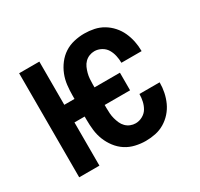

<svg xmlns="http://www.w3.org/2000/svg" viewBox="-119 -676 864 831"><g transform="rotate(-30 312.5 -260.0)"><path d="M389 8Q364 8 338 2Q312 -4 290.5 -18Q269 -32 253 -53Q237 -74 227.5 -98Q218 -122 215 -148Q212 -174 212 -200V-216H161V0H60V-520H161V-304H212V-320Q212 -346 215 -372Q218 -398 227.5 -422Q237 -446 253 -467Q269 -488 290.5 -502Q312 -516 338 -522Q364 -528 389 -528Q414 -528 438 -523Q462 -518 483 -505.5Q504 -493 520.5 -474.5Q537 -456 547 -434Q557 -412 562 -388Q567 -364 567 -339V-338H466V-339Q466 -356 462 -374Q458 -392 449 -407Q440 -422 423.5 -431Q407 -440 389 -440Q376 -440 363.5 -435Q351 -430 341.5 -420.5Q332 -411 326.5 -398.5Q321 -386 317.5 -373Q314 -360 313 -346.5Q312 -333 312 -320V-304H439V-216H312V-200Q312 -187 313 -173.5Q314 -160 317.5 -147Q321 -134 326.5 -121.5Q332 -109 341.5 -99.5Q351 -90 363.5 -85Q376 -80 389 -80Q407 -80 423.5 -89Q440 -98 449 -113Q458 -128 462 -146Q466 -164 466 -181V-182H567V-181Q567 -156 562 -132Q557 -108 547 -86Q537 -64 520.5 -45.5Q504 -27 483 -14.5Q462 -2 438 3Q414 8 389 8Z"/></g></svg>

Font: Iosevka Custom Semibold
Style: Regular
Weight: 600
Designer: Belleve Invis
Foundry: Belleve Invis
Version: Version 27.0.2; ttfautohint (v1.8.4)